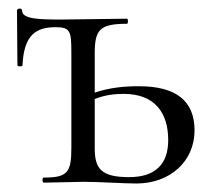

<svg xmlns="http://www.w3.org/2000/svg" viewBox="-20 -430 501 452"><path d="M111 -366C146 -366 148 -356 148 -305V-81C148 -23 138 -12 83 -12C79 -12 79 0 83 0L177 -2C214 -2 271 2 301 2C380 2 438 -50 438 -123C438 -193 394 -227 307 -227C273 -227 239 -224 203 -212V-303C203 -360 214 -374 279 -374C282 -374 282 -386 279 -386L125 -384C72 -384 32 -385 32 -405C32 -412 20 -411 20 -405L21 -276C21 -273 33 -273 33 -276C36 -348 65 -366 111 -366ZM203 -81V-197C226 -206 248 -209 271 -209C345 -209 376 -164 376 -100C376 -43 345 -13 284 -13C218 -13 203 -33 203 -81Z"/></svg>

Font: Cormorant Garamond
Style: Regular
Weight: 400
Designer: Christian Thalmann (Catharsis Fonts)
Foundry: Catharsis Fonts
Version: Version 4.002;Glyphs 3.4 (3410)